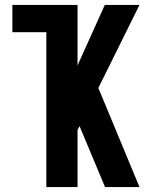

<svg xmlns="http://www.w3.org/2000/svg" viewBox="-20 -755 640 775"><path d="M167 0V-625H30V-735H293V-491L403 -735H543L377 -400L543 0H404L301 -246L293 -230V0Z"/></svg>

Font: Iosevka SS04 XBd Ex
Style: Regular
Weight: 800
Width: 7
Monospace: yes
Designer: Belleve Invis
Foundry: Belleve Invis
Version: Version 19.0.0; ttfautohint (v1.8.4)